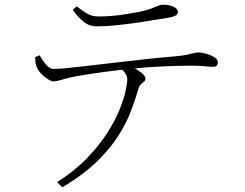

<svg xmlns="http://www.w3.org/2000/svg" viewBox="-20 -747 1040 816"><path d="M129 -504 148 -512Q160 -491 175.5 -472.5Q191 -454 208 -454Q229 -454 268 -458Q307 -462 359 -468Q411 -474 471 -481Q531 -488 594 -495Q657 -502 718 -507Q754 -510 773 -514Q792 -518 802 -521Q812 -524 821 -524Q837 -524 856.5 -518.5Q876 -513 891 -503.5Q906 -494 906 -482Q906 -475 902 -469Q898 -463 883 -463Q873 -463 849 -465.5Q825 -468 791 -468Q757 -468 687.5 -465.5Q618 -463 539 -455Q490 -450 436 -443Q382 -436 339.5 -429Q297 -422 280 -418Q258 -413 240.5 -407.5Q223 -402 208 -401Q199 -401 183.5 -410.5Q168 -420 154.5 -434.5Q141 -449 136 -462Q132 -470 131 -479.5Q130 -489 129 -504ZM245 49 223 27Q298 -21 350 -75Q402 -129 436 -182.5Q470 -236 488.5 -282Q507 -328 514 -361.5Q521 -395 521 -408Q521 -423 512 -436Q503 -449 481 -468L515 -476Q528 -470 547.5 -459.5Q567 -449 582.5 -436.5Q598 -424 598 -413Q598 -405 592 -400Q586 -395 579 -389Q572 -383 569 -372Q558 -334 540 -284Q522 -234 488 -178Q454 -122 395.5 -64Q337 -6 245 49ZM692 -671Q664 -667 626.5 -660.5Q589 -654 548 -648.5Q507 -643 467.5 -639Q428 -635 394 -635Q360 -635 336.5 -653.5Q313 -672 289 -705L306 -720Q334 -698 353.5 -687.5Q373 -677 398 -677Q426 -677 456.5 -679.5Q487 -682 517 -687Q547 -692 574 -697Q606 -704 623 -710.5Q640 -717 650.5 -722Q661 -727 672 -727Q698 -727 717 -718.5Q736 -710 736 -696Q736 -687 726 -681Q716 -675 692 -671Z"/></svg>

Font: Noto Serif HK
Style: Regular
Weight: 200
Designer: Ryoko NISHIZUKA 西塚涼子 (kana & ideographs); Frank Grießhammer (Latin, Greek & Cyrillic); Wenlong ZHANG 张文龙 (bopomofo); San
Foundry: Adobe
Version: Version 2.001;hotconv 1.1.0;makeotfexe 2.6.0